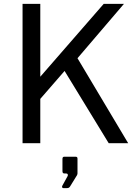

<svg xmlns="http://www.w3.org/2000/svg" viewBox="-20 -743 720 996"><path d="M645 0 382 -441 623 -723H518L189 -345V-723H97V0H189V-230L315 -375L544 0ZM309 233H323C334 233 338 232 343 225L380 165C380 164 382 160 382 157V80C382 73 379 70 372 70H313C308 70 304 73 304 81V144C304 154 307 157 316 157H324C331 157 335 164 330 172L303 221C300 227 303 233 309 233Z"/></svg>

Font: United Sans
Style: Regular
Weight: 400
Designer: Pablo Impallari, Rodrigo Fuenzalida (Modified by Dan O. Williams)
Version: Version 1.000;PS 001.000;hotconv 1.0.88;makeotf.lib2.5.64775